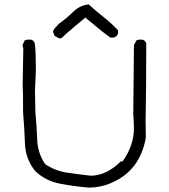

<svg xmlns="http://www.w3.org/2000/svg" viewBox="-20 -856 767 873"><path d="M382 -3Q315 -9 252 -21Q189 -33 141 -77Q96 -132 93.5 -203Q91 -274 85 -344Q85 -440 83 -472L86 -635L82 -651L93 -673Q95 -673 98 -674.5Q101 -676 119 -676Q133 -674 138 -659Q143 -630 143 -532L139 -442L141 -344Q147 -284 149 -222.5Q151 -161 185 -110Q231 -79 285 -71Q339 -63 394 -57Q466 -59 529 -122H537Q589 -194 589 -273Q589 -288 586 -339L589 -651L601 -673Q602 -673 605.5 -674.5Q609 -676 625 -676Q640 -674 645 -659Q645 -444 642 -307L643 -230Q617 -79 483 -23Q437 -3 382 -3ZM250 -681 228 -693 221 -712Q223 -723 238 -737L248 -748Q282 -772 312.5 -802Q343 -832 383 -836Q416 -806 451 -778.5Q486 -751 517 -718V-705Q513 -690 497 -685H482Q454 -704 368 -776Q341 -753 313.5 -730.5Q286 -708 260 -683Z"/></svg>

Font: Yozai
Style: Regular
Weight: 400
Designer: LXGW / Y.OzVox
Foundry: LXGW / Y.OzVox
Version: Version 0.861;October 22, 2024